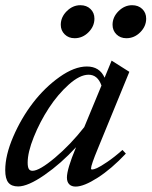

<svg xmlns="http://www.w3.org/2000/svg" viewBox="-24 -687 568 719"><path d="M449.2 -543.9Q426.8 -543.9 412.1 -558.3Q397.5 -572.8 397.5 -594.2Q397.5 -623 419.9 -645.3Q442.4 -667.5 470.7 -667.5Q494.1 -667.5 508.8 -653.3Q523.4 -639.2 523.4 -617.2Q523.4 -588.4 501.2 -566.2Q479 -543.9 449.2 -543.9ZM255.4 -543.9Q232.9 -543.9 218.3 -558.3Q203.6 -572.8 203.6 -594.2Q203.6 -623 226.1 -645.3Q248.5 -667.5 276.9 -667.5Q300.3 -667.5 314.9 -653.3Q329.6 -639.2 329.6 -617.2Q329.6 -588.4 307.4 -566.2Q285.2 -543.9 255.4 -543.9ZM43.9 11.2Q19 11.2 7.3 -3.2Q-4.4 -17.6 -4.4 -49.8Q-4.4 -105.5 25.4 -174.8Q55.2 -244.1 99.4 -301.8Q143.6 -359.4 199 -398.7Q254.4 -438 301.3 -438Q349.1 -438 367.7 -396L394 -460L460.4 -418L342.8 -131.3Q316.9 -68.8 316.9 -56.2Q316.9 -52.2 320.8 -52.2Q327.1 -52.2 339.4 -57.6Q351.6 -63 377.7 -80.6Q403.8 -98.1 434.6 -125.5L447.3 -111.8Q393.6 -54.7 341.8 -21.5Q290 11.7 259.3 11.7Q243.7 11.7 235.1 2.9Q226.6 -5.9 226.6 -22Q226.6 -53.7 259.8 -133.3L260.7 -135.7Q204.6 -74.7 142.6 -31.7Q80.6 11.2 43.9 11.2ZM79.6 -78.1Q79.6 -62 83.7 -54.7Q87.9 -47.4 97.7 -47.4Q123.5 -47.4 181.9 -96.4Q240.2 -145.5 291.5 -210.9L356 -366.7Q341.8 -407.2 307.6 -407.2Q274.9 -407.2 233.6 -370.4Q192.4 -333.5 158.9 -282.2Q125.5 -231 102.5 -173.8Q79.6 -116.7 79.6 -78.1Z"/></svg>

Font: Elstob 14pt Medium
Style: Italic
Weight: 500
Italic angle: -20°
Designer: Peter S. Baker
Version: Version 1.015